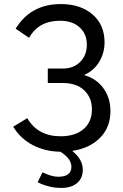

<svg xmlns="http://www.w3.org/2000/svg" viewBox="-20 -738 604 944"><path d="M523 -192Q523 -112 472 -60.5Q421 -9 335 4Q387 45 387 97Q387 138 359 162Q331 186 281 186Q221 186 165 158L189 109Q233 131 266 131Q331 131 331 82Q331 42 277 8Q201 7 140.5 -25Q80 -57 45 -115L114 -157Q166 -68 278 -68Q350 -68 391 -103.5Q432 -139 432 -200Q432 -258 394 -294Q356 -330 288 -330H215V-401H289Q342 -401 374.5 -434Q407 -467 407 -518Q407 -571 371.5 -603.5Q336 -636 275 -636Q170 -636 123 -552L57 -597Q131 -718 279 -718Q376 -718 435 -667Q494 -616 494 -530Q494 -477 467.5 -433.5Q441 -390 393 -369Q454 -352 488.5 -304Q523 -256 523 -192Z"/></svg>

Font: Raleway-v4020 Medium
Style: Regular
Weight: 500
Designer: Matt McInerney, Pablo Impallari, Rodrigo Fuenzalida
Foundry: Matt McInerney, Pablo Impallari, Rodrigo Fuenzalida
Version: Version 4.020;PS 004.020;hotconv 1.0.88;makeotf.lib2.5.64775